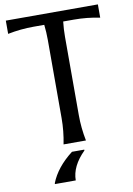

<svg xmlns="http://www.w3.org/2000/svg" viewBox="-101 -800 745 1073"><g transform="rotate(-10 271.0 -263.5)"><path d="M121.6 210V205.1Q154.8 119.6 246.6 48.8H316.4V53.7Q239.7 129.9 239.7 210ZM207.5 0Q222.2 -73.2 222.2 -146.5V-590.8Q222.2 -633.8 217.3 -676.8H156.2Q83 -676.8 9.8 -662.1V-737.3H532.2V-662.1Q459 -676.8 385.7 -676.8H324.7Q319.8 -633.8 319.8 -590.8V-146.5Q319.8 -73.2 334.5 0Z"/></g></svg>

Font: Classica
Style: Book
Weight: 400
Version: Version 1.001